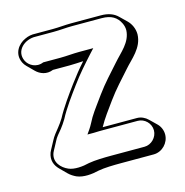

<svg xmlns="http://www.w3.org/2000/svg" viewBox="-112 -800 944 982"><g transform="rotate(-15 359.5 -309.5)"><path d="M669 -23C669 -45 660 -66 645 -81L609 -116C594 -131 573 -141 551 -141H376H370C394 -185 421 -219 451 -261C487 -311 528 -354 566 -397C602 -439 663 -482 665 -554C665 -585 651 -612 634 -629L598 -664C577 -685 548 -696 509 -696H352C319 -696 287 -692 253 -692H161C142 -693 123 -690 105 -681C68 -665 32 -620 58 -567C62 -559 67 -552 74 -545L109 -510C130 -489 164 -475 200 -490H288C312 -490 337 -492 361 -493C333 -462 306 -428 281 -394C247 -348 205 -290 178 -239C169 -224 159 -211 149 -198C135 -181 118 -160 109 -142C101 -126 85 -99 79 -85C65 -47 78 -17 100 5L135 40C147 52 162 61 175 67C210 82 256 77 293 68C325 62 372 61 412 61H586C631 61 669 22 669 -23ZM619 -58C619 -21 587 11 551 11H377C336 11 289 12 255 18C220 27 174 31 145 18C110 3 75 -33 93 -80C98 -92 114 -118 122 -135C129 -151 147 -171 161 -188C171 -200 181 -216 191 -232C217 -282 259 -339 293 -385C327 -432 368 -478 405 -519L428 -544H354C321 -544 286 -540 253 -540H162C122 -523 85 -546 72 -573C44 -631 101 -680 160 -677H253C288 -677 321 -681 352 -681H509C560 -681 589 -662 606 -627C612 -615 615 -602 615 -589C612 -525 559 -487 520 -442C482 -399 441 -356 404 -305C379 -269 355 -240 333 -204C318 -178 314 -167 301 -148L285 -125H319C339 -126 357 -126 376 -126H551C588 -126 619 -95 619 -58Z"/></g></svg>

Font: Blanket
Style: Poster
Weight: 900
Foundry: Cannot Into Space Fonts
Version: Version 0.9